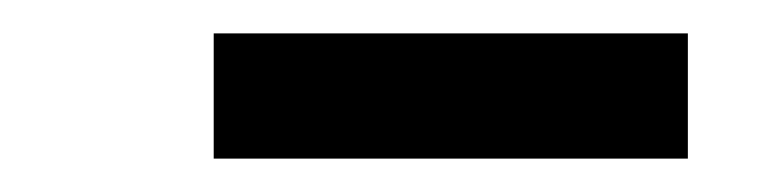

<svg xmlns="http://www.w3.org/2000/svg" viewBox="-20 -737 464 115"><path d="M108 -642V-717H392V-642Z"/></svg>

Font: Our Lexend
Style: Regular
Weight: 400
Designer: Bonnie Shaver-Troup, Thomas Jockin
Foundry: Lexend
Version: Version 1.007